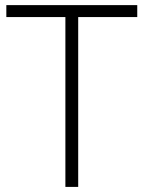

<svg xmlns="http://www.w3.org/2000/svg" viewBox="-20 -734 564 754"><path d="M287.1 0H236.8V-667H4.9V-713.9H519V-667H287.1Z"/></svg>

Font: OpenSans-Light
Style: Regular
Weight: 300
Foundry: Ascender Corporation
Version: Version 1.10